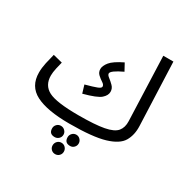

<svg xmlns="http://www.w3.org/2000/svg" viewBox="-210 -897 1302 1334"><g transform="rotate(30 441.0 -230.0)"><path d="M390 21Q578 21 671 -7Q764 -35 794 -86.5Q824 -138 821 -209L801 -714H720L739 -200Q741 -150 715.5 -119Q690 -88 619 -74.5Q548 -61 416 -61ZM364 -204Q469 -232 498.5 -258Q528 -284 528 -313Q528 -340 509 -359Q490 -378 471.5 -392Q453 -406 453 -418Q453 -441 542 -483L511 -540Q437 -504 412 -473Q387 -442 387 -416Q387 -390 405.5 -373Q424 -356 443 -344Q462 -332 462 -317Q462 -305 435 -294.5Q408 -284 345 -267ZM390 21 436 -11 416 -61Q238 -61 175 -94Q112 -127 112 -205Q112 -230 119.5 -264Q127 -298 133 -320L58 -339Q48 -302 39 -260.5Q30 -219 30 -182Q30 -72 121 -25.5Q212 21 390 21ZM348 153Q367 153 380.5 140Q394 127 394 108Q394 90 380.5 76.5Q367 63 348 63Q329 63 316 76.5Q303 90 303 108Q303 153 348 153ZM472 153Q490 153 503 140Q516 127 516 108Q516 90 503 76.5Q490 63 472 63Q453 63 440 76.5Q427 90 427 108Q427 153 472 153ZM410 254Q429 254 442 241Q455 228 455 209Q455 190 442 176.5Q429 163 410 163Q391 163 378 176.5Q365 190 365 209Q365 228 378 241Q391 254 410 254Z"/></g></svg>

Font: Noto Sans Arabic UI
Style: Regular
Weight: 400
Designer: Nadine Chahine - Monotype Design Team
Foundry: Monotype Imaging Inc.
Version: Version 1.900